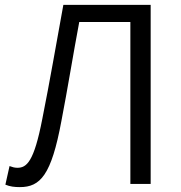

<svg xmlns="http://www.w3.org/2000/svg" viewBox="-20 -752 738 785"><path d="M61 13C145 13 190 -36 231 -257C257 -391 278 -524 304 -662H513V0H596V-732H239C209 -568 184 -421 153 -266C119 -90 89 -66 51 -66C39 -66 30 -69 19 -73L2 3C21 11 40 13 61 13Z"/></svg>

Font: Noto Sans KR DemiLight
Style: Regular
Weight: 350
Designer: Ryoko NISHIZUKA 西塚涼子 (kana, bopomofo & ideographs); Paul D. Hunt (Latin, Greek & Cyrillic); Sandoll Communications 산돌커뮤니
Foundry: Adobe
Version: Version 2.004;hotconv 1.0.118;makeotfexe 2.5.65603